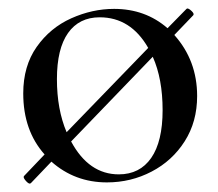

<svg xmlns="http://www.w3.org/2000/svg" viewBox="-20 -420 517 456"><path d="M342.8 -285.2 148.9 -84Q190.9 -5.9 262.2 -5.9Q312 -5.9 339.1 -44.9Q366.2 -84 366.2 -158.4Q366.2 -232.9 342.8 -285.2ZM138.2 -106 332 -306.2Q290.5 -378.9 216.8 -378.9Q168 -378.9 141.6 -341.6Q115.2 -304.2 115.2 -232.2Q115.2 -160.2 138.2 -106ZM448.2 -191.9Q448.2 -130.9 418.7 -84.5Q389.2 -38.1 340.1 -12.5Q291 13.2 233.9 13.2Q157.7 13.2 102.1 -36.1L53.2 15.1L50.8 16.1Q46.9 16.1 40.5 8.5Q34.2 1 37.1 -2L85.9 -53.2Q35.2 -109.9 35.2 -198.2Q35.2 -263.2 67.1 -308.6Q99.1 -354 149.2 -376.5Q199.2 -398.9 251 -398.9Q325.2 -398.9 377.9 -353L422.9 -398.9L424.8 -399.9Q428.7 -399.9 435.3 -393.6Q441.9 -387.2 439 -383.8L394 -336.9Q448.2 -276.4 448.2 -191.9Z"/></svg>

Font: Cormorant-Medium
Style: Regular
Weight: 500
Designer: Christian Thalmann (Catharsis Fonts)
Version: Version 3.000